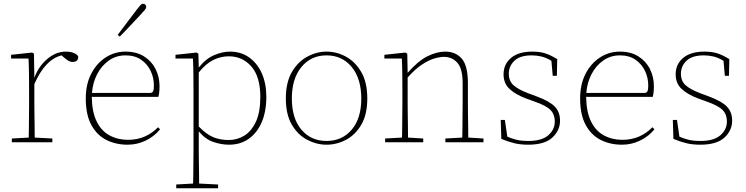

<svg xmlns="http://www.w3.org/2000/svg" viewBox="-20 -758 3976 1023"><path d="M43 0V-20L133 -25Q134 -51 134 -84.5Q134 -118 134.5 -151Q135 -184 135 -210V-259Q135 -312 134.5 -360Q134 -408 132 -446H39V-466L151 -478L161 -472L163 -343Q185 -404 231.5 -443.5Q278 -483 331 -483Q357 -483 375 -475Q393 -467 397 -456Q397 -428 367 -428Q354 -428 343 -435Q332 -442 317 -455L308 -463Q220 -441 163 -310V-210Q163 -184 163.5 -150.5Q164 -117 164.5 -84Q165 -51 165 -25L259 -20V0Z M649 -463Q599 -463 560 -435.5Q521 -408 497.5 -362.5Q474 -317 470 -263H780Q791 -263 795.5 -271.5Q800 -280 800 -302Q800 -344 782.5 -380.5Q765 -417 731.5 -440Q698 -463 649 -463ZM660 13Q597 13 546.5 -12.5Q496 -38 466.5 -92.5Q437 -147 437 -233Q437 -309 466 -365Q495 -421 543 -452Q591 -483 649 -483Q707 -483 747.5 -457.5Q788 -432 809 -390Q830 -348 830 -299Q830 -265 824 -242H469Q470 -162 495 -111Q520 -60 564 -36.5Q608 -13 662 -13Q711 -13 751 -30.5Q791 -48 822 -80L833 -69Q802 -31 756.5 -9Q711 13 660 13ZM607 -572Q635 -609 661.5 -644.5Q688 -680 709 -707Q722 -724 728.5 -731Q735 -738 742 -738Q749 -738 754 -733.5Q759 -729 759 -721Q759 -714 752 -705.5Q745 -697 730 -681Q708 -658 679 -626.5Q650 -595 618 -563Z M1199 -458Q1156 -458 1116.5 -438.5Q1077 -419 1039 -372V-84Q1080 -42 1116.5 -27Q1153 -12 1199 -12Q1244 -12 1282 -35.5Q1320 -59 1343.5 -109.5Q1367 -160 1367 -242Q1367 -349 1319.5 -403.5Q1272 -458 1199 -458ZM1200 13Q1160 13 1117 -1.5Q1074 -16 1039 -58V35Q1039 61 1039.5 94Q1040 127 1040.5 160.5Q1041 194 1041 220L1142 225V245H919V225L1009 220Q1010 194 1010 160.5Q1010 127 1010.5 94Q1011 61 1011 35V-255Q1011 -308 1010.5 -358Q1010 -408 1008 -446H915V-466L1027 -478L1037 -472L1039 -398Q1076 -445 1120.5 -464Q1165 -483 1205 -483Q1264 -483 1307.5 -452Q1351 -421 1375 -367Q1399 -313 1399 -242Q1399 -164 1374.5 -107Q1350 -50 1305.5 -18.5Q1261 13 1200 13Z M1720 13Q1667 13 1617 -13Q1567 -39 1535 -93.5Q1503 -148 1503 -233Q1503 -319 1535 -374Q1567 -429 1617 -456Q1667 -483 1720 -483Q1774 -483 1823.5 -456Q1873 -429 1905 -374Q1937 -319 1937 -233Q1937 -148 1905 -93.5Q1873 -39 1823.5 -13Q1774 13 1720 13ZM1720 -7Q1803 -7 1854 -67Q1905 -127 1905 -233Q1905 -339 1854 -401Q1803 -463 1720 -463Q1637 -463 1586 -401Q1535 -339 1535 -233Q1535 -127 1586 -67Q1637 -7 1720 -7Z M2032 0V-20L2122 -25Q2123 -51 2123 -84.5Q2123 -118 2123.5 -151Q2124 -184 2124 -210V-259Q2124 -312 2123.5 -360Q2123 -408 2121 -446H2028V-466L2140 -478L2150 -472L2152 -370Q2207 -433 2257 -458Q2307 -483 2352 -483Q2408 -483 2440.5 -445.5Q2473 -408 2473 -314V-210Q2473 -183 2473.5 -149.5Q2474 -116 2474.5 -83.5Q2475 -51 2475 -25L2556 -20V0H2353V-20L2443 -25Q2444 -51 2444 -83.5Q2444 -116 2444.5 -149.5Q2445 -183 2445 -210V-315Q2445 -392 2417 -423.5Q2389 -455 2345 -455Q2324 -455 2294.5 -446.5Q2265 -438 2229 -414.5Q2193 -391 2152 -345V-210Q2152 -184 2152.5 -150.5Q2153 -117 2153.5 -84Q2154 -51 2154 -25L2235 -20V0Z M2794 13Q2753 13 2720 5Q2687 -3 2651 -18L2648 -119H2670L2683 -30Q2705 -20 2731 -13.5Q2757 -7 2796 -7Q2866 -7 2901 -37Q2936 -67 2936 -111Q2936 -148 2913.5 -171.5Q2891 -195 2828 -217L2781 -234Q2728 -254 2695.5 -283.5Q2663 -313 2663 -362Q2663 -416 2703 -449.5Q2743 -483 2816 -483Q2857 -483 2886 -473.5Q2915 -464 2949 -443L2947 -354H2925L2918 -434Q2890 -451 2864.5 -457Q2839 -463 2813 -463Q2751 -463 2721 -434.5Q2691 -406 2691 -365Q2691 -326 2716.5 -303.5Q2742 -281 2792 -262L2843 -243Q2910 -218 2937 -189Q2964 -160 2964 -115Q2964 -63 2923 -25Q2882 13 2794 13Z M3283 -463Q3233 -463 3194 -435.5Q3155 -408 3131.5 -362.5Q3108 -317 3104 -263H3414Q3425 -263 3429.5 -271.5Q3434 -280 3434 -302Q3434 -344 3416.5 -380.5Q3399 -417 3365.5 -440Q3332 -463 3283 -463ZM3294 13Q3231 13 3180.5 -12.5Q3130 -38 3100.5 -92.5Q3071 -147 3071 -233Q3071 -309 3100 -365Q3129 -421 3177 -452Q3225 -483 3283 -483Q3341 -483 3381.5 -457.5Q3422 -432 3443 -390Q3464 -348 3464 -299Q3464 -265 3458 -242H3103Q3104 -162 3129 -111Q3154 -60 3198 -36.5Q3242 -13 3296 -13Q3345 -13 3385 -30.5Q3425 -48 3456 -80L3467 -69Q3436 -31 3390.5 -9Q3345 13 3294 13Z M3711 13Q3670 13 3637 5Q3604 -3 3568 -18L3565 -119H3587L3600 -30Q3622 -20 3648 -13.5Q3674 -7 3713 -7Q3783 -7 3818 -37Q3853 -67 3853 -111Q3853 -148 3830.5 -171.5Q3808 -195 3745 -217L3698 -234Q3645 -254 3612.5 -283.5Q3580 -313 3580 -362Q3580 -416 3620 -449.5Q3660 -483 3733 -483Q3774 -483 3803 -473.5Q3832 -464 3866 -443L3864 -354H3842L3835 -434Q3807 -451 3781.5 -457Q3756 -463 3730 -463Q3668 -463 3638 -434.5Q3608 -406 3608 -365Q3608 -326 3633.5 -303.5Q3659 -281 3709 -262L3760 -243Q3827 -218 3854 -189Q3881 -160 3881 -115Q3881 -63 3840 -25Q3799 13 3711 13Z"/></svg>

Font: Source Serif 4 ExtraLight
Style: Regular
Weight: 200
Designer: Frank Grießhammer
Foundry: Adobe
Version: Version 4.005;hotconv 1.1.0;makeotfexe 2.6.0